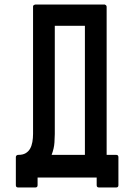

<svg xmlns="http://www.w3.org/2000/svg" viewBox="-20 -798 590 848"><path d="M50 20V-104Q50 -112 59 -114H62Q81 -114 93.5 -121.5Q106 -129 113 -141.5Q120 -154 123 -171Q126 -188 126 -207V-770Q126 -773 129 -775Q130 -776 130 -776Q134 -778 136 -778H443Q444 -778 446 -776Q448 -775 448 -775Q451 -772 451 -768V-114H493Q503 -114 503 -104V20Q503 30 493 30H417Q407 30 407 20V-14H146V20Q146 30 136 30H60Q50 30 50 20ZM355 -114V-684H222V-206Q222 -195 220.5 -169Q219 -143 208 -114Z"/></svg>

Font: Kanalisirung
Style: Regular
Weight: 500
Designer: Peter Wiegel
Foundry: Peter Wiegel
Version: 1.000